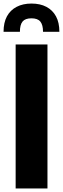

<svg xmlns="http://www.w3.org/2000/svg" viewBox="-27 -1060 354 1080"><path d="M61 0V-810H240V0ZM-7 -881Q-7 -933 12 -968Q31 -1003 66.5 -1021.5Q102 -1040 150 -1040Q199 -1040 234 -1021.5Q269 -1003 288 -968Q307 -933 307 -881H215Q215 -920 200 -938.5Q185 -957 150 -957Q115 -957 100 -939Q85 -921 85 -881Z"/></svg>

Font: Oswald
Style: Bold
Weight: 700
Designer: Vernon Adams
Foundry: Vernon Adams
Version: Version 4.103;gftools[0.9.33.dev8+g029e19f]